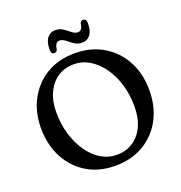

<svg xmlns="http://www.w3.org/2000/svg" viewBox="-157 -1026 1110 1178"><g transform="rotate(-20 397.5 -437.0)"><path d="M395.5 -716.5Q501 -716.5 581 -668.8Q661 -621 705.5 -537.8Q750 -454.5 750 -348Q750 -241 705.8 -158.2Q661.5 -75.5 582 -28.8Q502.5 18 397 18Q291.5 18 212.5 -29.8Q133.5 -77.5 89.2 -161.8Q45 -246 45 -355Q45 -458 88.5 -539.8Q132 -621.5 210.8 -669Q289.5 -716.5 395.5 -716.5ZM630 -285Q630 -361.5 610 -428.5Q590 -495.5 554 -546.2Q518 -597 470.2 -626Q422.5 -655 367.5 -655Q306.5 -655 261.5 -624.8Q216.5 -594.5 191.5 -540.5Q166.5 -486.5 166.5 -414Q166.5 -336 187 -268.5Q207.5 -201 243.2 -150Q279 -99 326.2 -70.5Q373.5 -42 427.5 -42Q487.5 -42 533.2 -71.5Q579 -101 604.5 -155.5Q630 -210 630 -285ZM464 -761.5Q435 -761.5 413 -776.5Q391 -791.5 372.5 -806.5Q354 -821.5 336 -821.5Q307 -821.5 302 -779Q297.5 -760 280.5 -760Q259.5 -760 259.5 -789.5Q259.5 -840 279.8 -865.2Q300 -890.5 332 -890.5Q361 -890.5 382.8 -875.5Q404.5 -860.5 423 -845.5Q441.5 -830.5 460 -830.5Q489 -830.5 493.5 -873Q498 -891.5 515.5 -891.5Q536 -891.5 536 -862Q536 -811.5 516 -786.5Q496 -761.5 464 -761.5Z"/></g></svg>

Font: Fraunces 9pt SuperSoft
Style: Regular
Weight: 400
Version: Version 1.000;[b76b70a41]